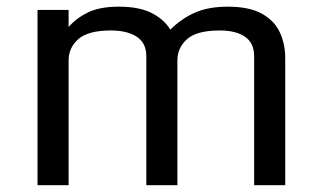

<svg xmlns="http://www.w3.org/2000/svg" viewBox="-20 -547 948 567"><path d="M90.8 -517.6H182.6V-467.3Q205.6 -493.7 240.2 -510.5Q274.9 -527.3 331.1 -527.3Q391.1 -527.3 428 -508.5Q464.8 -489.7 482.9 -459.5Q516.6 -492.7 556.4 -510Q596.2 -527.3 652.3 -527.3Q716.3 -527.3 753.4 -506.6Q790.5 -485.8 806.4 -451.4Q822.3 -417 822.3 -376V0H730.5V-381.3Q730.5 -419.9 703.6 -438.5Q676.8 -457 628.9 -457Q561.5 -457 532.7 -431.6Q503.9 -406.2 503.9 -368.7V0H412.1V-381.3Q412.1 -419.9 383.8 -438.5Q355.5 -457 307.6 -457Q240.2 -457 211.4 -431.6Q182.6 -406.2 182.6 -368.7V0H90.8Z"/></svg>

Font: Monda
Style: Regular
Weight: 400
Designer: Vernon Adams
Foundry: Vernon Adams
Version: Version 2.100; ttfautohint (v1.8.3)